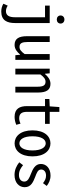

<svg xmlns="http://www.w3.org/2000/svg" viewBox="980 -1797 1040 3040"><g transform="rotate(90 1500.0 -277.0)"><path d="M162 223C303 223 345 133 345 3V-544H69V-470H253V9C253 96 226 149 156 149C128 149 98 139 69 121L39 190C73 210 115 223 162 223ZM289 -656C326 -656 353 -680 353 -716C353 -752 326 -777 289 -777C252 -777 225 -752 225 -716C225 -680 252 -656 289 -656Z M691 12C755 12 801 -26 843 -75H847L854 0H928V-544H836V-147C797 -93 765 -66 723 -66C663 -66 645 -108 645 -196V-544H553V-184C553 -55 593 12 691 12Z M1067 0H1159V-397C1198 -451 1232 -478 1274 -478C1333 -478 1353 -438 1353 -350V0H1445V-360C1445 -489 1405 -556 1307 -556C1243 -556 1194 -518 1152 -469H1148L1141 -544H1067Z M1830 12C1871 12 1917 2 1956 -15L1937 -82C1909 -68 1881 -61 1851 -61C1777 -61 1751 -106 1751 -184V-470H1941V-544H1751V-697H1675L1664 -544L1548 -539V-470H1660V-186C1660 -67 1702 12 1830 12Z M2250 12C2361 12 2456 -81 2456 -271C2456 -463 2361 -556 2250 -556C2139 -556 2044 -463 2044 -271C2044 -81 2139 12 2250 12ZM2250 -64C2184 -64 2138 -136 2138 -271C2138 -407 2184 -481 2250 -481C2315 -481 2362 -407 2362 -271C2362 -136 2315 -64 2250 -64Z M2749 13C2875 13 2944 -60 2944 -148C2944 -251 2856 -284 2781 -314C2720 -338 2664 -355 2664 -408C2664 -449 2694 -486 2761 -486C2810 -486 2842 -466 2880 -438L2924 -497C2881 -530 2829 -557 2760 -557C2644 -557 2576 -490 2576 -404C2576 -311 2662 -275 2734 -246C2795 -222 2855 -199 2855 -142C2855 -96 2821 -57 2752 -57C2685 -57 2644 -84 2595 -122L2550 -62C2603 -19 2670 13 2749 13Z"/></g></svg>

Font: Noto Sans Mono CJK JP Regular
Style: Regular
Weight: 400
Designer: Ryoko NISHIZUKA (kana & ideographs); Paul D. Hunt (Latin, Greek & Cyrillic); Wenlong ZHANG (bopomofo); Sandoll Communica
Foundry: Adobe Systems Incorporated
Version: Version 1.004;PS 1.004;hotconv 1.0.82;makeotf.lib2.5.63406